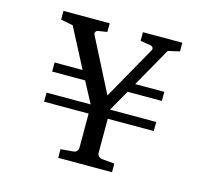

<svg xmlns="http://www.w3.org/2000/svg" viewBox="-98 -785 977 899"><g transform="rotate(15 390.5 -335.5)"><path d="M622.6 -616.2 515.6 -426.8H656.7V-382.8H490.7L432.6 -280.8H656.7V-236.8H433.6V-68.8Q433.6 -63.5 439.9 -55.7Q446.3 -47.9 460 -46.9L517.6 -42V0H256.8V-42L315.9 -46.9Q329.6 -47.9 335.2 -55.7Q340.8 -63.5 340.8 -68.8V-236.8H125V-280.8H338.9L284.7 -382.8H125V-426.8H260.7L161.6 -617.2L102.5 -628.9V-670.9H326.7V-628.9L283.7 -622.1Q275.4 -620.6 271.7 -614Q268.1 -607.4 272 -600.1L403.8 -341.8L548.8 -599.1Q550.3 -601.1 551 -604.5Q551.8 -607.9 550.5 -611.1Q549.3 -614.3 545.9 -617.2Q542.5 -620.1 535.6 -621.1L487.8 -628.9V-670.9H678.7V-628.9Z"/></g></svg>

Font: BabelStone Ogham Fixed
Style: Regular
Weight: 400
Monospace: yes
Designer: Andrew West
Foundry: BabelStone
Version: Version 2.02 March 14, 2022